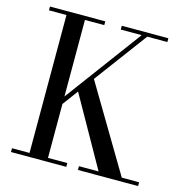

<svg xmlns="http://www.w3.org/2000/svg" viewBox="-110 -853 924 956"><g transform="rotate(15 352.5 -375.0)"><path d="M30.8 -19.5H121.1V-730.5H30.8V-750H315.9V-730.5H216.3V-335.9L508.8 -730.5H400.9V-750H641.1V-730.5H537.6L335.4 -458.5L596.7 -19.5H686V0H376V-19.5H477.1L275.4 -377.4L216.3 -297.4V-19.5H315.9V0H30.8Z"/></g></svg>

Font: Bodoni* 11pt
Style: Regular
Weight: 400
Version: Version 2.3